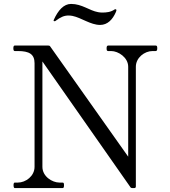

<svg xmlns="http://www.w3.org/2000/svg" viewBox="-20 -958 865 978"><path d="M490 -831C528 -831 554 -859 570 -896C572 -901 573 -904 573 -906C573 -909 571 -911 568 -911C567 -911 566 -911 564 -910C544 -896 522 -894 500 -894C493 -894 486 -895 480 -896C435 -904 398 -938 342 -938C305 -938 276 -906 254 -857C253 -855 253 -854 253 -853C253 -851 255 -850 258 -850C259 -850 261 -850 262 -851C290 -872 307 -879 330 -879C336 -879 343 -878 349 -877C394 -868 441 -831 490 -831ZM299 0C305 0 306 -6 306 -15C306 -23 305 -28 299 -28H283C246 -28 196 -59 196 -108V-645L644 -5C646 -1 650 0 654 0H664C669 0 672 -3 672 -8V-618C672 -664 716 -698 757 -698H773C779 -698 781 -703 781 -712C781 -721 780 -726 773 -726H531C525 -726 523 -721 523 -712C523 -703 524 -698 531 -698H546C583 -698 633 -665 633 -618V-160L236 -721C234 -725 230 -726 226 -726H55C50 -726 48 -721 48 -712C48 -703 50 -698 55 -698H71C129 -698 156 -682 156 -636V-108C156 -61 111 -28 71 -28H55C51 -28 49 -23 49 -15C49 -6 51 0 55 0Z"/></svg>

Font: Shippori Mincho OTF
Style: Regular
Weight: 400
Designer: FONTDASU
Foundry: FONTDASU / Google Inc. / but / Adobe
Version: Version 3.300;hotconv 1.0.109;makeotfexe 2.5.65596